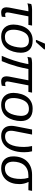

<svg xmlns="http://www.w3.org/2000/svg" viewBox="1250 -2044 803 3344"><g transform="rotate(90 1652.0 -371.5)"><path d="M163 -464Q143 -464 123.5 -462.5Q104 -461 87 -458.5Q70 -456 56.5 -452.5Q43 -449 37 -446L50 -514Q63 -520 89 -524Q115 -528 142 -528H425L413 -464H264L199 -130Q196 -113 196 -99Q196 -59 231 -59Q250 -59 277 -66L270 -1Q228 10 195 10Q107 10 107 -84Q107 -107 112 -132L176 -464Z M898 -333Q898 -301 893 -267.5Q888 -234 878.5 -201.5Q869 -169 855 -139Q841 -109 823 -85Q787 -37 734 -13.5Q681 10 614 10Q518 10 462.5 -47.5Q407 -105 407 -205Q409 -278 428 -339.5Q447 -401 481.5 -445Q516 -489 565.5 -513.5Q615 -538 680 -538H687Q790 -538 844 -485Q898 -432 898 -333ZM808 -333Q808 -473 687 -473Q621 -473 581 -439Q542 -405 519 -336Q497 -270 497 -203Q497 -131 528 -93Q559 -55 619 -55Q669 -55 699.5 -72Q730 -89 753 -125Q776 -161 790.5 -216.5Q805 -272 808 -333ZM675 -595 678 -611 740 -753H841L837 -735L712 -595Z M1398 -99Q1398 -59 1433 -59Q1452 -59 1480 -66L1472 -1Q1430 10 1397 10Q1309 10 1309 -84Q1309 -94 1310.5 -106Q1312 -118 1314 -132L1378 -464H1182Q1171 -407 1160 -359Q1149 -311 1138 -271Q1116 -192 1092.5 -124.5Q1069 -57 1044 0H952Q996 -99 1033 -211Q1052 -269 1065.5 -322Q1079 -375 1089 -425L1096 -464Q1056 -464 1019.5 -458.5Q983 -453 970 -446L983 -514Q996 -520 1022 -524Q1048 -528 1075 -528H1593L1580 -464H1466L1402 -130Q1398 -115 1398 -99Z M2088 -333Q2088 -301 2083 -267.5Q2078 -234 2068.5 -201.5Q2059 -169 2045 -139Q2031 -109 2013 -85Q1977 -37 1924 -13.5Q1871 10 1804 10Q1708 10 1652.5 -47.5Q1597 -105 1597 -205Q1599 -278 1618 -339.5Q1637 -401 1671.5 -445Q1706 -489 1755.5 -513.5Q1805 -538 1870 -538H1877Q1980 -538 2034 -485Q2088 -432 2088 -333ZM1998 -333Q1998 -473 1877 -473Q1811 -473 1771 -439Q1732 -405 1709 -336Q1687 -270 1687 -203Q1687 -131 1718 -93Q1749 -55 1809 -55Q1859 -55 1889.5 -72Q1920 -89 1943 -125Q1966 -161 1980.5 -216.5Q1995 -272 1998 -333Z M2323 -528 2264 -225Q2257 -191 2257 -162Q2257 -58 2357 -58Q2447 -58 2493 -144Q2539 -230 2539 -388Q2539 -458 2523 -528H2615Q2631 -468 2631 -390Q2631 -272 2595 -179Q2560 -85 2497 -37.5Q2434 10 2349 10Q2265 10 2218 -35.5Q2171 -81 2171 -166Q2171 -197 2179 -240L2235 -528Z M2909 10Q2812 10 2757.5 -45.5Q2703 -101 2703 -201Q2703 -273 2724 -333Q2745 -393 2785.5 -436.5Q2826 -480 2886 -504Q2946 -528 3024 -528H3035H3304L3292 -464H3221L3149 -467V-465Q3186 -388 3186 -309Q3186 -237 3167 -178Q3148 -119 3112.5 -77.5Q3077 -36 3025.5 -13Q2974 10 2909 10ZM2914 -55Q3096 -55 3096 -333Q3096 -401 3077 -464H3036Q2920 -464 2855 -390Q2824 -353 2809.5 -302Q2795 -251 2795 -200Q2795 -131 2826 -93Q2857 -55 2914 -55Z"/></g></svg>

Font: Libra Sans Modern
Style: Italic
Weight: 400
Italic angle: -12°
Foundry: Stefan Peev, Context Ltd
Version: Version 1.000